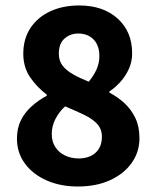

<svg xmlns="http://www.w3.org/2000/svg" viewBox="-20 -667 568 699"><path d="M263 12Q200.1 12 149.9 -10.1Q99.6 -32.3 70.7 -71.6Q41.7 -110.8 41.7 -162.3Q41.7 -200.7 56.3 -229.6Q70.9 -258.5 95.6 -280.4Q120.2 -302.4 150.2 -318.4V-322.4Q113.7 -350.3 89.3 -386.3Q64.8 -422.3 64.8 -471.6Q64.8 -525.6 90.9 -565.1Q117.1 -604.7 163.2 -625.9Q209.2 -647.1 268.2 -647.1Q355.5 -647.1 408.3 -599.5Q461.1 -551.8 461.1 -472.8Q461.1 -442.7 449.3 -416.4Q437.5 -390.2 418.9 -369.6Q400.4 -348.9 378.2 -333.9V-329.9Q408.6 -313.9 433.3 -291.2Q457.9 -268.5 472.8 -237.3Q487.7 -206.1 487.7 -163.8Q487.7 -113.9 459.7 -74.2Q431.7 -34.4 381.2 -11.2Q330.8 12 263 12ZM302.9 -369.6Q321.9 -392.2 331.9 -415.1Q341.8 -438.1 341.8 -463Q341.8 -487.8 332.8 -506.1Q323.7 -524.4 306.3 -534.7Q288.9 -545 264.7 -545Q235.9 -545 215 -526.7Q194.2 -508.5 194.2 -471.6Q194.2 -445.8 207.8 -428.1Q221.5 -410.3 246.1 -396.4Q270.7 -382.5 302.9 -369.6ZM266.4 -90.1Q290.4 -90.1 309.4 -98.7Q328.4 -107.3 339.7 -124.9Q351 -142.4 351 -168.9Q351 -196.9 334.2 -215.4Q317.5 -233.8 287.3 -248.5Q257.2 -263.1 217 -279.7Q196.3 -261.2 182.3 -234.8Q168.4 -208.5 168.4 -178.9Q168.4 -151.2 181.7 -131.1Q195 -111 217.4 -100.6Q239.7 -90.1 266.4 -90.1Z"/></svg>

Font: Mada
Style: Regular
Weight: 400
Designer: Khaled Hosny
Version: Version 1.5